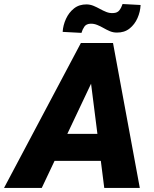

<svg xmlns="http://www.w3.org/2000/svg" viewBox="-76 -922 757 942"><path d="M390.6 -553.2 128.9 0H-56.2L320.8 -710.9H439ZM435.5 0 363.3 -570.3 367.2 -710.9H478.5L609.9 0ZM473.6 -265.1 450.2 -132.8H95.2L118.7 -265.1ZM525.4 -902.3 613.8 -897.5Q612.3 -864.3 598.6 -833.3Q585 -802.2 559.6 -782Q534.2 -761.7 497.1 -762.2Q479 -762.2 462.9 -769Q446.8 -775.9 431.6 -784.7Q416.5 -793.5 400.6 -799.8Q384.8 -806.2 367.7 -805.7Q347.2 -804.7 337.9 -791.3Q328.6 -777.8 323.7 -760.7L231.4 -765.6Q233.4 -798.3 247.6 -829.3Q261.7 -860.4 287.1 -880.6Q312.5 -900.9 349.6 -900.4Q367.2 -899.9 383.1 -893.3Q398.9 -886.7 414.3 -878.2Q429.7 -869.6 445.6 -863.3Q461.4 -856.9 479 -857.9Q499.5 -858.4 509.5 -871.3Q519.5 -884.3 525.4 -902.3Z"/></svg>

Font: Roboto Black
Style: Italic
Weight: 900
Italic angle: -12°
Designer: Christian Robertson
Foundry: Google
Version: Version 3.0; 2020